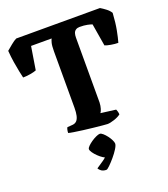

<svg xmlns="http://www.w3.org/2000/svg" viewBox="-170 -823 1058 1211"><g transform="rotate(-20 358.5 -217.5)"><path d="M439 0Q432 0 407 -2.5Q382 -5 348 -8.5Q314 -12 280 -16.5Q246 -21 220.5 -25Q195 -29 186 -32Q186 -43 188.5 -53.5Q191 -64 194 -68L232 -71Q248 -73 258 -83.5Q268 -94 273 -115Q278 -136 278 -168V-546Q278 -585 283 -603Q288 -621 292 -628H154L129 -473Q115 -467 88 -462.5Q61 -458 39 -458Q35 -474 29 -503Q23 -532 17 -569.5Q11 -607 8 -648Q23 -661 45 -679Q67 -697 82 -704H644Q661 -694 680 -679.5Q699 -665 709 -648Q705 -583 696 -536Q687 -489 678 -458Q656 -458 630 -462.5Q604 -467 590 -473L565 -623Q555 -627 534 -631.5Q513 -636 482 -636Q467 -636 456.5 -629Q446 -622 442 -609.5Q438 -597 438 -580V-145Q437 -122 431.5 -104.5Q426 -87 420 -80L521 -67Q523 -63 526 -54Q529 -45 530 -32Q514 -19 485.5 -9.5Q457 0 439 0ZM334 269Q313 269 300.5 260Q288 251 283 241Q306 226 331 208.5Q356 191 371 170L366 196Q355 196 339.5 186Q324 176 309 161.5Q294 147 284 132.5Q274 118 274 109Q274 101 285.5 89.5Q297 78 313 67Q329 56 345.5 48.5Q362 41 371 41Q380 41 392 51.5Q404 62 415.5 77Q427 92 434.5 107.5Q442 123 442 132Q442 144 428 166.5Q414 189 394 212.5Q374 236 357 252.5Q340 269 334 269Z"/></g></svg>

Font: Texturina Medium 12pt ExtraBold
Style: Regular
Weight: 800
Version: Version 1.002